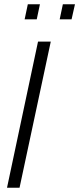

<svg xmlns="http://www.w3.org/2000/svg" viewBox="-20 -884 373 904"><path d="M13 0 159 -688H219L72 0ZM261 -793 276 -864H333L317 -793ZM96 -793 111 -864H168L153 -793Z"/></svg>

Font: Saira Condensed Light
Style: Italic
Weight: 300
Width: 3
Italic angle: -12°
Designer: Hector Gatti with collaboration of the Omnibus-Type team
Foundry: Omnibus-Type
Version: Version 1.101